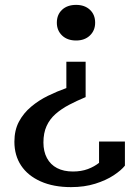

<svg xmlns="http://www.w3.org/2000/svg" viewBox="-20 -545 575 787"><path d="M331 -147V-292H252V-184Q215 -171 177 -152.5Q139 -134 107.5 -107.5Q76 -81 57.5 -46Q39 -11 39 36Q39 92 66.5 133.5Q94 175 146.5 198.5Q199 222 271 222Q326 222 370.5 208Q415 194 446 173.5Q477 153 492 134V35H386V144Q396 142 403 137Q410 132 414.5 124Q419 116 421 105.5Q423 95 422 83Q409 104 388 121Q367 138 340 148Q313 158 279 158Q241 158 214 144Q187 130 172.5 103Q158 76 158 39Q158 0 171 -28.5Q184 -57 208 -78Q232 -99 263.5 -115.5Q295 -132 331 -147ZM292 -525Q327 -525 348.5 -505Q370 -485 370 -452Q370 -420 348.5 -399.5Q327 -379 292 -379Q256 -379 234.5 -399.5Q213 -420 213 -452Q213 -485 234.5 -505Q256 -525 292 -525Z"/></svg>

Font: Roboto Serif 36pt Medium
Style: Regular
Weight: 500
Designer: Greg Gazdowicz
Foundry: Commercial Type
Version: Version 1.008